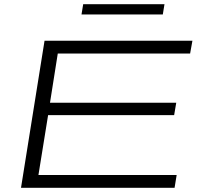

<svg xmlns="http://www.w3.org/2000/svg" viewBox="-20 -894 950 914"><path d="M80 0 192 -700H896L885 -639H255L218 -405H819L809 -346H209L163 -61H821L811 0ZM368 -825 376 -874H763L755 -825Z"/></svg>

Font: Georama ExtraExtended Light
Style: Italic
Weight: 300
Width: 8
Italic angle: -9°
Designer: Jean-Baptiste Levee
Foundry: Production Type
Version: Version 1.000